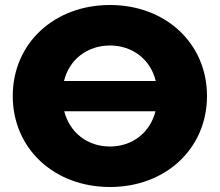

<svg xmlns="http://www.w3.org/2000/svg" viewBox="-20 -734 879 768"><path d="M420 -148C330 -148 259 -203 237 -289H602C580 -203 509 -148 420 -148ZM420 -552C509 -552 582 -497 603 -410H236C257 -497 330 -552 420 -552ZM420 -714C196 -714 31 -560 31 -350C31 -140 196 14 420 14C643 14 808 -140 808 -350C808 -560 643 -714 420 -714Z"/></svg>

Font: Montserrat-Alt1 ExtBd
Style: Regular
Weight: 800
Designer: Differentunic
Foundry: Differentunic
Version: Version 7.222